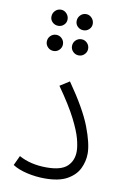

<svg xmlns="http://www.w3.org/2000/svg" viewBox="-87 -820 579 878"><g transform="rotate(10 202.5 -381.5)"><path d="M34 -31 55 -76Q109 -46 183 -46Q251 -46 279 -72.5Q307 -99 307 -142Q307 -165 298 -199.5Q289 -234 261.5 -288.5Q234 -343 177 -424L221 -452Q300 -339 329 -263Q358 -187 358 -141Q358 -105 342 -71.5Q326 -38 288 -16.5Q250 5 184 5Q142 5 101 -4.5Q60 -14 34 -31ZM124 -693Q108 -693 97 -703.5Q86 -714 86 -729Q86 -745 97 -756.5Q108 -768 124 -768Q139 -768 150 -756.5Q161 -745 161 -729Q161 -714 150 -703.5Q139 -693 124 -693ZM241 -693Q225 -693 214 -703.5Q203 -714 203 -729Q203 -745 214 -756.5Q225 -768 241 -768Q256 -768 267 -756.5Q278 -745 278 -729Q278 -714 267 -703.5Q256 -693 241 -693ZM123 -576Q107 -576 96 -587Q85 -598 85 -613Q85 -629 96 -640Q107 -651 123 -651Q138 -651 149 -640Q160 -629 160 -613Q160 -598 149 -587Q138 -576 123 -576ZM240 -576Q224 -576 213 -587Q202 -598 202 -613Q202 -629 213 -640Q224 -651 240 -651Q255 -651 266 -640Q277 -629 277 -613Q277 -598 266 -587Q255 -576 240 -576Z"/></g></svg>

Font: Noto Sans Arabic SemCond Light
Style: Regular
Weight: 300
Width: 4
Designer: Monotype Design Team, Nadine Chahine, Nizar Qandah and Khaled Hosny
Foundry: Monotype Imaging Inc.
Version: Version 2.012; ttfautohint (v1.8.4.7-5d5b)